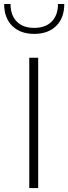

<svg xmlns="http://www.w3.org/2000/svg" viewBox="-20 -950 345 970"><path d="M172.9 0H127.9V-658.2H172.9ZM304.7 -929.7Q304.7 -858.9 263.7 -818.8Q222.7 -778.8 152.8 -778.8Q83 -778.8 42 -818.8Q1 -858.9 1 -929.7H33.2Q33.2 -873 64.7 -841.1Q96.2 -809.1 152.8 -809.1Q209.5 -809.1 241.2 -841.1Q272.9 -873 272.9 -929.7Z"/></svg>

Font: Estedad-FD ExtraLight
Style: Regular
Weight: 200
Designer: Amin Abedi
Version: Version 7.3